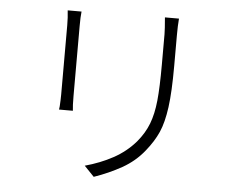

<svg xmlns="http://www.w3.org/2000/svg" viewBox="-54 -814 1108 912"><g transform="rotate(5 500.0 -358.0)"><path d="M760 -670V-525Q760 -400 750 -326.5Q740 -253 719.5 -206.5Q699 -160 661 -113Q618 -59 556.5 -24.5Q495 10 425 34L378 -15Q451 -35 511.5 -68Q572 -101 616 -152Q652 -195 670 -242Q688 -289 694.5 -353Q701 -417 701 -526V-670Q701 -693 696 -750H763Q760 -716 760 -670ZM296 -673V-341Q296 -293 299 -270H233L235 -286Q237 -318 237 -342V-673Q237 -709 233 -743H299Q296 -718 296 -673Z"/></g></svg>

Font: 寒蝉端黑体 Light
Style: Regular
Weight: 300
Designer: ChillDuanSans {Warren2060}; 
Source Han Sans {Ryoko NISHIZUKA 西塚涼子 (kana, bopomofo & ideographs); Paul D. Hunt (Latin, G
Foundry: ChillType&Adobe
Version: Version 1.300;Glyphs 3.3 (3306)